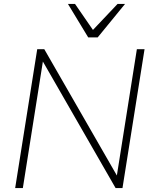

<svg xmlns="http://www.w3.org/2000/svg" viewBox="-20 -955 779 975"><path d="M57 0 169 -705H205L586 -42H570L675 -705H714L602 0H567L186 -663H201L96 0ZM428 -765 325 -935H361L452 -803L577 -935H615L476 -765Z"/></svg>

Font: Mulish ExtraLight ExtraLight
Style: Italic
Weight: 250
Italic angle: -9°
Version: Version 3.603